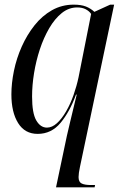

<svg xmlns="http://www.w3.org/2000/svg" viewBox="-20 -566 527 826"><path d="M268 17Q274 -8 281.5 -40.5Q289 -73 297 -105Q305 -137 310 -159H307Q280 -85 240.5 -37.5Q201 10 142 10Q87 10 58 -36.5Q29 -83 29 -160Q29 -208 40 -261.5Q51 -315 73.5 -365.5Q96 -416 128.5 -457Q161 -498 203.5 -522Q246 -546 297 -546Q329 -546 349.5 -538Q370 -530 386 -515L454 -546H471L324 152Q318 180 318 196Q318 217 331.5 223.5Q345 230 371 230H389L387 240H221ZM182 -17Q204 -17 225 -36Q246 -55 264.5 -87Q283 -119 296.5 -157.5Q310 -196 318 -234L372 -506Q364 -518 349 -526Q334 -534 312 -534Q276 -534 246 -510Q216 -486 192 -445Q168 -404 151.5 -354Q135 -304 126.5 -251.5Q118 -199 118 -151Q118 -79 136 -48Q154 -17 182 -17Z"/></svg>

Font: Noto Serif Display Condensed
Style: Italic
Weight: 400
Width: 3
Italic angle: -12°
Designer: Monotype Design Team
Foundry: Monotype Imaging Inc.
Version: Version 2.009